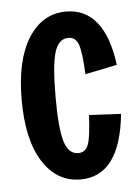

<svg xmlns="http://www.w3.org/2000/svg" viewBox="-43 -540 421 581"><g transform="rotate(-5 167.0 -250.0)"><path d="M22 -250Q22 -371 64.5 -438Q107 -505 179 -505Q237 -505 272 -461Q307 -417 318 -331L221 -311Q218 -378 209.5 -401.5Q201 -425 179 -425Q149 -425 137 -385.5Q125 -346 125 -250Q125 -155 137 -115Q149 -75 179 -75Q201 -75 209.5 -98Q218 -121 221 -187L318 -182Q299 5 179 5Q107 5 64.5 -62Q22 -129 22 -250Z"/></g></svg>

Font: Piscolabis
Style: Regular
Weight: 400
Designer: Ariel Martín Pérez
Foundry: Tunera Type Foundry
Version: Version 1.000